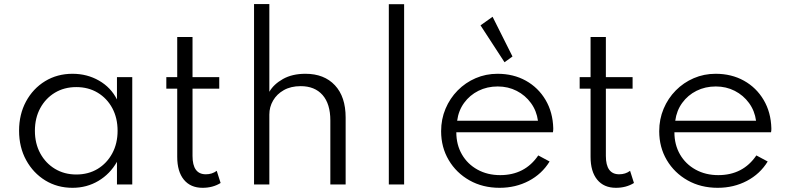

<svg xmlns="http://www.w3.org/2000/svg" viewBox="-20 -880 3764 916"><path d="M326 16Q394 16 449.5 -17Q505 -50 538 -108V0H611V-512H538V-405.5Q509 -463 452.2 -495.5Q395.5 -528 326 -528Q253 -528 195.2 -492.8Q137.5 -457.5 104.2 -396Q71 -334.5 71 -256.5Q71 -177.5 104.8 -116Q138.5 -54.5 196 -19.2Q253.5 16 326 16ZM344 -47.5Q287 -47.5 242.2 -74.5Q197.5 -101.5 172 -148.5Q146.5 -195.5 146.5 -256Q146.5 -317 172 -364Q197.5 -411 242 -437.8Q286.5 -464.5 344 -464.5Q401.5 -464.5 446 -437.8Q490.5 -411 515.8 -364Q541 -317 541 -256Q541 -195.5 515.5 -148.2Q490 -101 445.8 -74.2Q401.5 -47.5 344 -47.5Z M946.5 16Q995.5 16 1032.5 -7L1014 -65Q992 -48.5 962 -48.5Q898.5 -48.5 898.5 -136V-457H1026V-512H898.5V-703.5H825.5V-512H773.5V-457H825.5V-132Q825.5 -61.5 857.2 -22.8Q889 16 946.5 16Z M1192 0H1265V-333.5Q1265 -369.5 1282.8 -400.2Q1300.5 -431 1334 -450Q1367.5 -469 1414.5 -469Q1481.5 -469 1518.8 -426.8Q1556 -384.5 1556 -305.5V0H1629V-319.5Q1629 -418.5 1577.8 -473.2Q1526.5 -528 1437.5 -528Q1374 -528 1329.8 -503Q1285.5 -478 1265 -442V-860.5H1192Z M1835 0H1908V-860H1835Z M2363.5 16Q2440 16 2502.8 -17Q2565.5 -50 2602 -109.5L2548 -138.5Q2484 -44.5 2366.5 -44.5Q2305.5 -44.5 2258 -70.8Q2210.5 -97 2183.8 -143.2Q2157 -189.5 2157 -249H2618Q2619 -254.5 2619.2 -258.5Q2619.5 -262.5 2619.5 -268Q2617.5 -344.5 2582.8 -403.2Q2548 -462 2488.8 -495Q2429.5 -528 2353.5 -528Q2298 -528 2249.2 -507Q2200.5 -486 2163.5 -448.5Q2126.5 -411 2105.5 -361.2Q2084.5 -311.5 2084.5 -254Q2084.5 -177.5 2120.8 -116.2Q2157 -55 2220 -19.5Q2283 16 2363.5 16ZM2161 -304Q2167.5 -352.5 2194.2 -389.2Q2221 -426 2262.5 -446.8Q2304 -467.5 2354.5 -467.5Q2404 -467.5 2445 -446.5Q2486 -425.5 2513 -388.5Q2540 -351.5 2546.5 -304ZM2387 -583 2425 -610.5 2330 -800 2272.5 -759Z M2918.5 16Q2967.5 16 3004.5 -7L2986 -65Q2964 -48.5 2934 -48.5Q2870.5 -48.5 2870.5 -136V-457H2998V-512H2870.5V-703.5H2797.5V-512H2745.5V-457H2797.5V-132Q2797.5 -61.5 2829.2 -22.8Q2861 16 2918.5 16Z M3404 16Q3480.5 16 3543.2 -17Q3606 -50 3642.5 -109.5L3588.5 -138.5Q3524.5 -44.5 3407 -44.5Q3346 -44.5 3298.5 -70.8Q3251 -97 3224.2 -143.2Q3197.5 -189.5 3197.5 -249H3658.5Q3659.5 -254.5 3659.8 -258.5Q3660 -262.5 3660 -268Q3658 -344.5 3623.2 -403.2Q3588.5 -462 3529.2 -495Q3470 -528 3394 -528Q3338.5 -528 3289.8 -507Q3241 -486 3204 -448.5Q3167 -411 3146 -361.2Q3125 -311.5 3125 -254Q3125 -177.5 3161.2 -116.2Q3197.5 -55 3260.5 -19.5Q3323.5 16 3404 16ZM3201.5 -304Q3208 -352.5 3234.8 -389.2Q3261.5 -426 3303 -446.8Q3344.5 -467.5 3395 -467.5Q3444.5 -467.5 3485.5 -446.5Q3526.5 -425.5 3553.5 -388.5Q3580.5 -351.5 3587 -304Z"/></svg>

Font: Spartan
Style: Regular
Weight: 400
Designer: Matt Bailey, Mirko Velimirovic
Foundry: Matt Bailey
Version: Version 1.003; ttfautohint (v1.8.3)